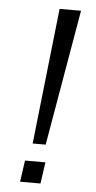

<svg xmlns="http://www.w3.org/2000/svg" viewBox="-51 -718 374 750"><g transform="rotate(5 136.0 -343.0)"><path d="M93 -153 152 -686H236L144 -153ZM57 0 69 -84H149L137 0Z"/></g></svg>

Font: Chivo Medium ExtraLight
Style: Italic
Weight: 250
Italic angle: -8.05°
Version: Version 2.002